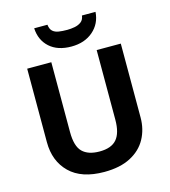

<svg xmlns="http://www.w3.org/2000/svg" viewBox="-134 -1045 1025 1161"><g transform="rotate(-15 378.0 -464.5)"><path d="M671 -714V-252Q671 -178 638.5 -118.5Q606 -59 540 -24.5Q474 10 375 10Q233 10 159 -62.5Q85 -135 85 -254V-714H236V-277Q236 -188 272 -152.5Q308 -117 379 -117Q453 -117 486.5 -156Q520 -195 520 -278V-714ZM573 -939Q568 -866 515 -820Q462 -774 379 -774Q293 -774 243 -819Q193 -864 189 -939H272Q275 -911 289.5 -898Q304 -885 327.5 -881.5Q351 -878 380 -878Q403 -878 427 -882.5Q451 -887 468 -900Q485 -913 488 -939Z"/></g></svg>

Font: Noto Sans
Style: Bold
Weight: 700
Designer: Monotype Design Team
Foundry: Monotype Imaging Inc.
Version: Version 2.000;GOOG;noto-source:20170915:90ef993387c0; ttfaut